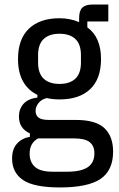

<svg xmlns="http://www.w3.org/2000/svg" viewBox="-20 -610 521 842"><path d="M476 55Q476 137 421 174.5Q366 212 243 212Q129 212 81 179.5Q33 147 33 85Q33 44 54.5 20Q76 -4 111 -10V-25Q63 -47 63 -99Q63 -132 83 -154.5Q103 -177 144 -182V-194Q103 -214 81 -253Q59 -292 59 -351Q59 -439 107 -484.5Q155 -530 241 -530Q265 -530 286.5 -525.5Q308 -521 327 -513V-531Q327 -563 341 -576.5Q355 -590 385 -590H455V-516H363V-490Q423 -447 423 -351Q423 -264 375.5 -219Q328 -174 241 -174Q210 -174 185 -180Q161 -174 148.5 -157.5Q136 -141 136 -124Q136 -104 149.5 -94Q163 -84 195 -84H313Q400 -84 438 -48Q476 -12 476 55ZM394 62Q394 30 373.5 13.5Q353 -3 305 -3H147Q110 17 110 64Q110 101 133.5 122Q157 143 210 143H274Q335 143 364.5 123.5Q394 104 394 62ZM241 -242Q286 -242 310.5 -265Q335 -288 335 -336V-368Q335 -416 310.5 -439Q286 -462 241 -462Q196 -462 171.5 -439Q147 -416 147 -368V-336Q147 -288 171.5 -265Q196 -242 241 -242Z"/></svg>

Font: IBM Plex Sans Condensed Text
Style: Regular
Weight: 450
Width: 3
Designer: Mike Abbink, Paul van der Laan, Pieter van Rosmalen
Foundry: Bold Monday
Version: Version 1.1